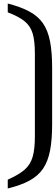

<svg xmlns="http://www.w3.org/2000/svg" viewBox="-20 -820 316 1090"><path d="M178 -45V-516Q178 -587 165.5 -629.5Q153 -672 120 -699Q87 -726 24 -750V-800Q98 -781 147 -754.5Q196 -728 224 -687.5Q252 -647 264 -585.5Q276 -524 276 -436V-114Q276 -26 264 35.5Q252 97 224 138Q196 179 147 205.5Q98 232 24 250V200Q87 172 120 143Q153 114 165.5 70Q178 26 178 -45Z"/></svg>

Font: Girassol
Style: Regular
Weight: 400
Width: 3
Designer: Liam Spradlin
Version: Version 1.004